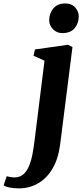

<svg xmlns="http://www.w3.org/2000/svg" viewBox="-142 -808 466 1085"><path d="M198 7.5Q187.5 89.5 154.8 144.8Q122 200 73 228.2Q24 256.5 -34 256.5Q-62 256.5 -86.2 252Q-110.5 247.5 -121.5 239L-104 188Q-96 190.5 -83.2 192.5Q-70.5 194.5 -61 194.5Q-31.5 194.5 -12 178.8Q7.5 163 20.2 134.2Q33 105.5 40.8 66.5Q48.5 27.5 54 -19L109.5 -465L47.5 -493L55.5 -528.5L242 -555L267.5 -542ZM210 -621Q178 -621 156.2 -644.2Q134.5 -667.5 136 -697Q137.5 -735.5 161 -762Q184.5 -788.5 226 -788.5Q263 -788.5 283.2 -765.5Q303.5 -742.5 303 -714.5Q302.5 -676 279.8 -648.5Q257 -621 210 -621Z"/></svg>

Font: Merriweather 48pt ExtraBold
Style: Italic
Weight: 800
Italic angle: -7.8°
Version: Version 2.101